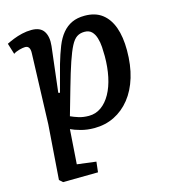

<svg xmlns="http://www.w3.org/2000/svg" viewBox="-111 -612 820 928"><g transform="rotate(-15 298.5 -148.0)"><path d="M105 -413Q106 -432 100 -441.5Q94 -451 81 -451Q70 -451 51.5 -446Q33 -441 22 -433L5 -488Q21 -496 41 -504Q61 -512 84.5 -517.5Q108 -523 132 -523Q176 -523 193.5 -496Q211 -469 206 -423L179 -196L187 -194L223 -328Q237 -376 251.5 -412.5Q266 -449 286.5 -473.5Q307 -498 334 -510.5Q361 -523 398 -523Q451 -523 485 -497Q519 -471 536 -423.5Q553 -376 553 -309Q553 -234 535 -174.5Q517 -115 483.5 -73Q450 -31 404.5 -8.5Q359 14 304 14Q268 14 237 5.5Q206 -3 188 -12L176 161L271 173L265 225L90 227L73 212L93 -61ZM377 -448Q355 -448 339 -437.5Q323 -427 309 -400Q295 -373 279 -326Q263 -279 242 -205L204 -72Q221 -64 243.5 -57Q266 -50 294 -50Q328 -50 355.5 -69.5Q383 -89 402.5 -124Q422 -159 432 -206.5Q442 -254 442 -309Q442 -331 440.5 -355Q439 -379 432.5 -400.5Q426 -422 413 -435Q400 -448 377 -448Z"/></g></svg>

Font: Literata Medium
Style: Italic
Weight: 500
Italic angle: -2°
Designer: Latin by Veronika Burian and Jose Scaglione. Greek by Irene Vlachou. Cyrillic by Vera Evstafieva
Foundry: TypeTogether
Version: Version 3.103;gftools[0.9.29]